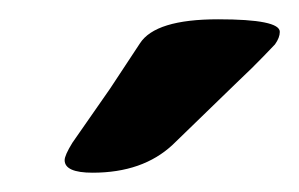

<svg xmlns="http://www.w3.org/2000/svg" viewBox="-20 -774 310 199"><path d="M76 -595Q47 -595 47 -608Q47 -613 55 -626L94 -682L125 -729Q141 -754 206 -754Q270 -754 270 -741Q270 -735 265 -728Q263 -726 253 -715.5Q243 -705 225 -688L159 -624Q128 -595 76 -595Z"/></svg>

Font: AsCom
Style: Bold Italic
Weight: 700
Italic angle: -48°
Designer: AsCom
Foundry: AsCom
Version: Version 1.001